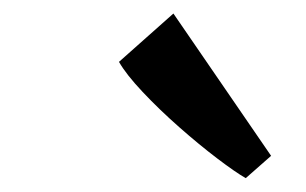

<svg xmlns="http://www.w3.org/2000/svg" viewBox="-20 -894 452 284"><path d="M343.5 -630.5Q328.5 -639 301.5 -659.5Q274.5 -680 245 -706Q215.5 -732 191 -758Q166.5 -784 156 -802.5L236.5 -874L381 -663.5Z"/></svg>

Font: Merriweather SemiBold
Style: Italic
Weight: 600
Italic angle: -7.8°
Version: Version 2.101